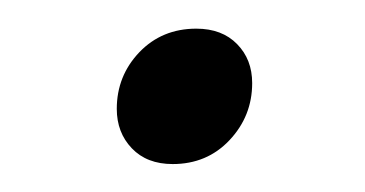

<svg xmlns="http://www.w3.org/2000/svg" viewBox="-20 -285 255 134"><path d="M117 -265Q135 -265 145.5 -254.2Q156 -243.5 156 -227Q156 -204 140.2 -187.2Q124.5 -170.5 100.5 -170.5Q82.5 -170.5 72 -181.5Q61.5 -192.5 61.5 -209Q61.5 -232 77.2 -248.5Q93 -265 117 -265Z"/></svg>

Font: Newsreader 16pt Light
Style: Italic
Weight: 300
Italic angle: -17°
Designer: Hugues Gentile
Foundry: Production Type
Version: Version 1.003; ttfautohint (v1.8.3)